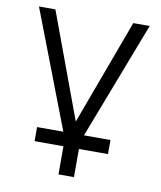

<svg xmlns="http://www.w3.org/2000/svg" viewBox="-78 -593 675 806"><g transform="rotate(10 259.0 -190.0)"><path d="M292 30V150H226V30H103V-30H215L23 -530H93L259 -81L425 -530H495L303 -30H416V30Z"/></g></svg>

Font: Geist Light
Style: Regular
Weight: 400
Designer: Basement.studio, Andrés Briganti, Mateo Zaragoza
Foundry: Basement.studio, Vercel, Andrés Briganti, Guido Ferreyra, Mateo Zaragoza
Version: Version 1.401